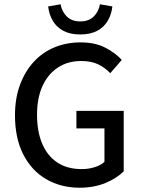

<svg xmlns="http://www.w3.org/2000/svg" viewBox="-20 -865 662 897"><path d="M352 12Q265 12 196.5 -27.5Q128 -67 89 -143Q50 -219 50 -326Q50 -406 73.5 -469Q97 -532 138 -576.5Q179 -621 235 -644Q291 -667 356 -667Q425 -667 472.5 -642Q520 -617 549 -585L495 -523Q471 -549 438.5 -564.5Q406 -580 359 -580Q297 -580 250.5 -549.5Q204 -519 178.5 -463Q153 -407 153 -329Q153 -251 177 -194Q201 -137 247.5 -106Q294 -75 362 -75Q394 -75 422.5 -84Q451 -93 468 -109V-265H337V-347H558V-65Q526 -32 472.5 -10Q419 12 352 12ZM355 -704Q308 -704 276 -721Q244 -738 226.5 -768Q209 -798 205 -835L263 -845Q269 -811 292 -788Q315 -765 355 -765Q395 -765 418 -788Q441 -811 447 -845L505 -835Q501 -798 483.5 -768Q466 -738 434 -721Q402 -704 355 -704Z"/></svg>

Font: Source Sans 3 Medium
Style: Regular
Weight: 500
Designer: Paul D. Hunt
Foundry: Adobe
Version: Version 3.052;hotconv 1.1.0;makeotfexe 2.6.0